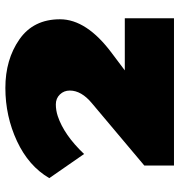

<svg xmlns="http://www.w3.org/2000/svg" viewBox="4 -686 681 730"><g transform="rotate(-90 345.0 -320.5)"><path d="M81.1 -112.8 317.9 -312Q366.2 -352.1 366.2 -396Q366.2 -418.5 351.3 -433.8Q336.4 -449.2 313.7 -449.2Q291 -449.2 269 -441.9Q197.3 -418 125 -341.8L33.2 -474.1Q79.1 -552.7 173.8 -596.9Q268.6 -641.1 376.2 -641.1Q483.9 -641.1 560.5 -587.9Q637.2 -534.7 637.2 -433.3Q637.2 -332 507.8 -235.8Q473.6 -210.4 442.9 -187H641.1V0H81.1Z"/></g></svg>

Font: Fz Rammetto One
Style: Regular
Weight: 400
Designer: Vernon Adams
Foundry: Vernon Adams
Version: Vit hóa bi c Thuy @ FontZin.Com